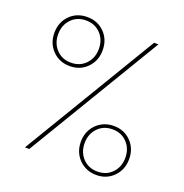

<svg xmlns="http://www.w3.org/2000/svg" viewBox="-129 -826 907 949"><g transform="rotate(20 324.5 -351.5)"><path d="M44 -582Q44 -638 80 -674.5Q116 -711 171 -711Q226 -711 262 -674.5Q298 -638 298 -582Q298 -527 262 -490Q226 -453 171 -453Q116 -453 80 -490Q44 -527 44 -582ZM171 -693Q124 -693 94 -661.5Q64 -630 64 -582Q64 -534 94 -502.5Q124 -471 171 -471Q218 -471 248 -502.5Q278 -534 278 -582Q278 -630 248 -661.5Q218 -693 171 -693ZM101 0 524 -704H547L124 0ZM351 -121Q351 -158 367.5 -187Q384 -216 413 -233Q442 -250 478 -250Q533 -250 569 -213.5Q605 -177 605 -121Q605 -66 569 -29Q533 8 478 8Q442 8 413 -9Q384 -26 367.5 -55Q351 -84 351 -121ZM478 -232Q431 -232 401 -200.5Q371 -169 371 -121Q371 -73 401 -41.5Q431 -10 478 -10Q525 -10 555 -41.5Q585 -73 585 -121Q585 -169 555 -200.5Q525 -232 478 -232Z"/></g></svg>

Font: Poppins Devanagari Thin
Style: Regular
Weight: 100
Designer: Ninad Kale (Devanagari), Jonny Pinhorn (Latin)
Foundry: Indian Type Foundry
Version: 4.005